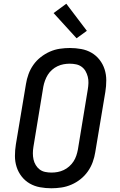

<svg xmlns="http://www.w3.org/2000/svg" viewBox="-20 -1000 640 1028"><path d="M255 8Q224 8 194 2.5Q164 -3 139 -17.5Q114 -32 96 -55Q78 -78 69 -106Q60 -134 60 -165Q60 -196 65 -227L119 -550Q123 -576 132.5 -602.5Q142 -629 158.5 -652.5Q175 -676 198 -694Q221 -712 247 -723.5Q273 -735 300.5 -739Q328 -743 354 -743Q385 -743 415 -737.5Q445 -732 470 -717.5Q495 -703 513 -680Q531 -657 540 -629Q549 -601 549 -570Q549 -539 544 -508L490 -185Q486 -159 476.5 -132.5Q467 -106 450.5 -82.5Q434 -59 411.5 -41Q389 -23 362.5 -11.5Q336 0 308.5 4Q281 8 255 8ZM256 -76Q272 -76 288.5 -79Q305 -82 321 -89.5Q337 -97 350.5 -109Q364 -121 373.5 -135.5Q383 -150 388.5 -166.5Q394 -183 397 -199L450 -521Q453 -539 453.5 -556Q454 -573 450 -589Q446 -605 438 -619Q430 -633 417 -642.5Q404 -652 387.5 -655.5Q371 -659 353 -659Q337 -659 320.5 -656Q304 -653 288 -645.5Q272 -638 258.5 -626Q245 -614 236 -599.5Q227 -585 221 -568.5Q215 -552 212 -536L159 -214Q156 -196 156 -179Q156 -162 159.5 -146Q163 -130 171.5 -116Q180 -102 192.5 -92.5Q205 -83 221.5 -79.5Q238 -76 256 -76ZM390 -795 267 -930 335 -980 445 -835Z"/></svg>

Font: Iosevka Etoile Medium
Style: Italic
Weight: 500
Italic angle: -9°
Designer: Belleve Invis
Foundry: Belleve Invis
Version: Version 22.1.2; ttfautohint (v1.8.4)